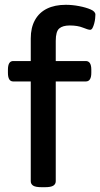

<svg xmlns="http://www.w3.org/2000/svg" viewBox="-20 -777 417 799"><path d="M153 2Q128 2 118 -4.5Q108 -11 108 -23V-438H35Q13 -438 13 -474V-487Q13 -523 35 -523H108V-617Q108 -662 125.5 -693.5Q143 -725 175.5 -741Q208 -757 254 -757Q281 -757 309.5 -751.5Q338 -746 357.5 -737.5Q377 -729 377 -716Q377 -711 376 -700.5Q375 -690 372 -679Q369 -668 365 -660.5Q361 -653 355 -653Q347 -653 325 -662Q303 -671 270 -671Q241 -671 226.5 -658.5Q212 -646 212 -607V-523H337Q360 -523 360 -487V-474Q360 -438 337 -438H212V-23Q212 -11 202 -4.5Q192 2 167 2Z"/></svg>

Font: Asap Expanded Medium
Style: Regular
Weight: 500
Width: 7
Designer: Pablo Cosgaya
Foundry: Omnibus-Type
Version: Version 3.001